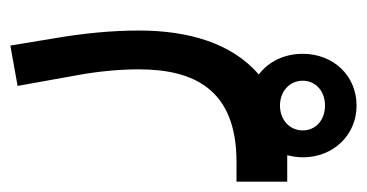

<svg xmlns="http://www.w3.org/2000/svg" viewBox="-249 -146 709 371"><g transform="rotate(-90 105.5 39.5)"><path d="M87 374C145 374 187 329 187 270C187 234 172 204 147 185C208 133 232 48 232 -46C232 -98 227 -153 216 -216L203 -295L125 -281L146 -164C153 -126 157 -84 157 -47C157 59 119 142 -22 142H-60V240H-9C-11 249 -13 259 -13 270C-13 329 30 374 87 374ZM87 313C59 313 39 295 39 270C39 245 59 226 87 226C115 226 135 245 135 270C135 295 115 313 87 313Z"/></g></svg>

Font: IBM Plex Arabic Text
Style: Regular
Weight: 450
Designer: Mike Abbink, Paul van der Laan, Pieter van Rosmalen, Wael Morcos, Khajak Apelian
Foundry: Bold Monday
Version: Version 1.0